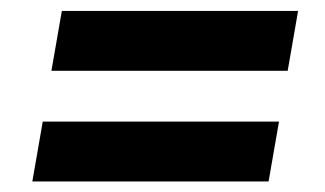

<svg xmlns="http://www.w3.org/2000/svg" viewBox="-20 -512 600 354"><path d="M529.6 -491.8 510.4 -381.4H74.8L94 -491.8ZM494.4 -287.8 475.2 -177.4H39.6L58.8 -287.8Z"/></svg>

Font: Roboto Serif 20pt
Style: Italic
Weight: 400
Italic angle: -10°
Designer: Greg Gazdowicz
Foundry: Commercial Type
Version: Version 1.008